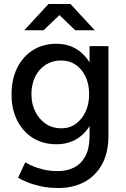

<svg xmlns="http://www.w3.org/2000/svg" viewBox="-20 -732 631 965"><path d="M273 213Q223 213 182 203.5Q141 194 113 182Q85 170 71 161L107 84Q120 92 144 102.5Q168 113 200 120.5Q232 128 271 128Q317 128 353 109.5Q389 91 409.5 52Q430 13 430 -48V-500H525V-50Q525 36 492.5 94.5Q460 153 403.5 183Q347 213 273 213ZM264 -7Q196 -7 145.5 -38.5Q95 -70 66.5 -126.5Q38 -183 38 -257Q38 -334 66.5 -391Q95 -448 145.5 -480Q196 -512 264 -512Q326 -512 372.5 -480Q419 -448 444.5 -390.5Q470 -333 470 -256Q470 -182 444.5 -125.5Q419 -69 372.5 -38Q326 -7 264 -7ZM288 -87Q330 -87 361 -109.5Q392 -132 410 -170.5Q428 -209 428 -259Q428 -309 410 -347Q392 -385 360.5 -406.5Q329 -428 287 -428Q243 -428 209.5 -406.5Q176 -385 157 -347Q138 -309 138 -259Q138 -209 157.5 -170.5Q177 -132 210.5 -109.5Q244 -87 288 -87ZM358 -580 225 -708V-712H334L456 -580ZM102 -580 224 -712H333V-708L199 -580Z"/></svg>

Font: Figtree Light Medium
Style: Regular
Weight: 500
Version: Version 2.001;gftools[0.9.30]